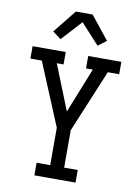

<svg xmlns="http://www.w3.org/2000/svg" viewBox="-103 -1044 807 1112"><g transform="rotate(10 300.0 -488.0)"><path d="M421 0H179V-74H259V-294L106 -662H39V-735H234V-662H194L300 -397L406 -662H366V-735H561V-662H494L341 -294V-74H421ZM191 -803 142 -840 251 -976H349L355 -969L458 -840L409 -803L300 -922Z"/></g></svg>

Font: Iosevka Etoile
Style: Regular
Weight: 400
Designer: Belleve Invis
Foundry: Belleve Invis
Version: Version 33.2.4